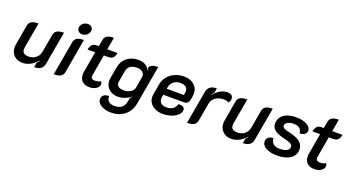

<svg xmlns="http://www.w3.org/2000/svg" viewBox="-57 -1419 4277 2338"><g transform="rotate(20 2081.5 -250.0)"><path d="M465 -80Q450 9 342 9L353 -53Q363 -61 381 -83L376 -87Q337 -41 288.5 -16Q240 9 187 9Q120 9 78 -32.5Q36 -74 36 -140Q36 -156 39 -174L85 -437Q92 -474 122 -491.5Q152 -509 211 -509L153 -181Q151 -172 151 -155Q151 -121 171.5 -105Q192 -89 236 -89Q287 -89 326.5 -120.5Q366 -152 374 -201L416 -437Q423 -475 453 -492Q483 -509 541 -509Z M688 -625Q688 -659 715 -684Q742 -709 780 -709Q809 -709 827 -692.5Q845 -676 845 -651Q845 -617 818 -591.5Q791 -566 754 -566Q725 -566 706.5 -582.5Q688 -599 688 -625ZM675 -437Q682 -474 712 -491.5Q742 -509 799 -509L721 -63Q714 -26 684 -8.5Q654 9 596 9Z M929 -112Q929 -133 933 -152L979 -415H879Q887 -456 907 -478Q927 -500 957 -500H995L1011 -587Q1018 -624 1047.5 -641.5Q1077 -659 1133 -659L1105 -500H1238Q1231 -456 1209 -435.5Q1187 -415 1148 -415H1091L1046 -156Q1043 -143 1043 -131Q1043 -109 1056 -99Q1069 -89 1096 -89Q1132 -89 1169 -108Q1180 -95 1180 -74Q1180 -39 1144.5 -15Q1109 9 1057 9Q996 9 962.5 -23Q929 -55 929 -112Z M1229 100Q1229 65 1252.5 46.5Q1276 28 1322 28Q1318 71 1344.5 95Q1371 119 1424 119Q1482 119 1515.5 91Q1549 63 1559 5L1566 -37Q1582 -49 1591 -58L1589 -63Q1557 -36 1510.5 -18.5Q1464 -1 1424 -1Q1376 -1 1338 -20Q1300 -39 1279 -73Q1258 -107 1258 -149Q1258 -168 1260 -178L1287 -331Q1301 -414 1361 -461.5Q1421 -509 1510 -509Q1609 -509 1658 -424L1663 -428Q1659 -438 1649 -453Q1657 -509 1762 -509L1674 -10Q1656 93 1585.5 151Q1515 209 1408 209Q1358 209 1317 194.5Q1276 180 1252.5 155.5Q1229 131 1229 100ZM1594 -181 1619 -329Q1620 -333 1620 -341Q1620 -373 1593.5 -393Q1567 -413 1524 -413Q1413 -413 1398 -324L1373 -185Q1371 -171 1371 -166Q1371 -98 1467 -98Q1514 -98 1551 -122.5Q1588 -147 1594 -181Z M1817 -147Q1817 -162 1820 -177L1844 -315Q1854 -372 1890 -416Q1926 -460 1980 -484.5Q2034 -509 2099 -509Q2180 -509 2230.5 -465Q2281 -421 2281 -352Q2281 -337 2278 -320L2268 -261Q2264 -241 2246.5 -227Q2229 -213 2207 -213H1935L1930 -184Q1928 -168 1928 -162Q1928 -123 1952.5 -102.5Q1977 -82 2024 -82Q2074 -82 2106.5 -105Q2139 -128 2146 -168Q2152 -169 2163 -169Q2195 -169 2212.5 -156.5Q2230 -144 2230 -121Q2230 -87 2199.5 -57Q2169 -27 2117.5 -9Q2066 9 2007 9Q1952 9 1908.5 -11Q1865 -31 1841 -66.5Q1817 -102 1817 -147ZM2172 -296 2176 -320Q2179 -334 2179 -345Q2179 -380 2154 -400Q2129 -420 2083 -420Q2034 -420 1998.5 -392.5Q1963 -365 1954 -320L1950 -296Z M2490 -300 2448 -63Q2441 -26 2411.5 -8.5Q2382 9 2324 9L2399 -420Q2416 -509 2522 -509L2512 -449Q2499 -437 2483 -417L2488 -413Q2569 -509 2662 -509Q2696 -509 2715 -493.5Q2734 -478 2734 -451Q2734 -422 2713 -396Q2687 -412 2642 -412Q2584 -412 2541 -380Q2498 -348 2490 -300Z M3170 -80Q3155 9 3047 9L3058 -53Q3068 -61 3086 -83L3081 -87Q3042 -41 2993.5 -16Q2945 9 2892 9Q2825 9 2783 -32.5Q2741 -74 2741 -140Q2741 -156 2744 -174L2790 -437Q2797 -474 2827 -491.5Q2857 -509 2916 -509L2858 -181Q2856 -172 2856 -155Q2856 -121 2876.5 -105Q2897 -89 2941 -89Q2992 -89 3031.5 -120.5Q3071 -152 3079 -201L3121 -437Q3128 -475 3158 -492Q3188 -509 3246 -509Z M3289 -101Q3289 -136 3311.5 -155Q3334 -174 3377 -176Q3378 -130 3407 -104.5Q3436 -79 3489 -79Q3549 -79 3581.5 -97Q3614 -115 3614 -148Q3614 -171 3589 -186Q3564 -201 3503 -215Q3412 -236 3373 -268Q3334 -300 3334 -349Q3334 -424 3392 -466.5Q3450 -509 3551 -509Q3635 -509 3689.5 -480Q3744 -451 3744 -406Q3744 -342 3654 -339Q3652 -424 3549 -424Q3502 -424 3472 -406.5Q3442 -389 3442 -362Q3442 -342 3463.5 -329.5Q3485 -317 3539 -306Q3722 -266 3722 -156Q3722 -77 3659.5 -34Q3597 9 3484 9Q3398 9 3343.5 -21.5Q3289 -52 3289 -101Z M3844 -112Q3844 -133 3848 -152L3894 -415H3794Q3802 -456 3822 -478Q3842 -500 3872 -500H3910L3926 -587Q3933 -624 3962.5 -641.5Q3992 -659 4048 -659L4020 -500H4153Q4146 -456 4124 -435.5Q4102 -415 4063 -415H4006L3961 -156Q3958 -143 3958 -131Q3958 -109 3971 -99Q3984 -89 4011 -89Q4047 -89 4084 -108Q4095 -95 4095 -74Q4095 -39 4059.5 -15Q4024 9 3972 9Q3911 9 3877.5 -23Q3844 -55 3844 -112Z"/></g></svg>

Font: K2D SemiBold
Style: Italic
Weight: 600
Italic angle: -10°
Designer: Katatrad Aksorn Co.,Ltd.
Foundry: Cadson Demak Co.,Ltd.
Version: Version 1.000; ttfautohint (v1.6)